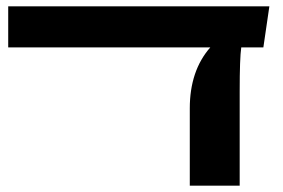

<svg xmlns="http://www.w3.org/2000/svg" viewBox="-20 -588 896 608"><path d="M833 -568 814 -438H744Q739 -404 739 -298V0H581V-245Q581 -364 646 -438H6V-568Z"/></svg>

Font: FiraGO
Style: Bold
Weight: 700
Designer: bBox Type
Foundry: bBox Type GmbH
Version: Version 1.001;PS 001.001;hotconv 1.0.88;makeotf.lib2.5.64775